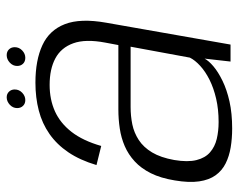

<svg xmlns="http://www.w3.org/2000/svg" viewBox="-91 -635 730 588"><g transform="rotate(-90 274.0 -341.0)"><path d="M174.5 5Q221 5 257.5 -3.2Q294 -11.5 321 -24.8Q348 -38 365 -52.5Q382 -67 388.5 -79.5L379.5 0H431.5L498.5 -381Q512.5 -460 494 -507.5Q475.5 -555 429.5 -576.2Q383.5 -597.5 315 -597.5Q269 -597.5 229.5 -587.2Q190 -577 157.8 -554.5Q125.5 -532 101.5 -496.5Q77.5 -461 62.5 -410.5L121 -396Q137 -452 164 -486.8Q191 -521.5 227.2 -537.8Q263.5 -554 308 -554Q356.5 -554 389.2 -536.5Q422 -519 435.5 -481.5Q449 -444 437.5 -383.5L430 -343.5H232.5Q203 -343.5 174.5 -339.2Q146 -335 120.5 -324Q95 -313 73.8 -293.5Q52.5 -274 37.5 -244Q22.5 -214 15.5 -171Q8 -127 12.5 -96.2Q17 -65.5 31.2 -45.8Q45.5 -26 67.5 -15Q89.5 -4 116.8 0.5Q144 5 174.5 5ZM194.5 -36.5Q166.5 -36.5 142.5 -42.2Q118.5 -48 101.5 -62.8Q84.5 -77.5 77.8 -104.2Q71 -131 78 -172.5Q85.5 -214 101.2 -240.2Q117 -266.5 139.2 -281Q161.5 -295.5 187.2 -300.8Q213 -306 240 -306H425L391.5 -124.5Q383.5 -108.5 366.2 -92.8Q349 -77 323.5 -64.2Q298 -51.5 265.5 -44Q233 -36.5 194.5 -36.5ZM261.5 -628.5Q274 -628.5 284 -638Q294 -647.5 294 -661Q294 -671.5 287.2 -678.5Q280.5 -685.5 270 -685.5Q257.5 -685.5 247.2 -676Q237 -666.5 237 -653.5Q237 -642.5 243.8 -635.5Q250.5 -628.5 261.5 -628.5ZM391 -628.5Q403.5 -628.5 413.5 -638Q423.5 -647.5 423.5 -661Q423.5 -671.5 416.8 -678.5Q410 -685.5 399 -685.5Q386.5 -685.5 376.2 -676Q366 -666.5 366 -653.5Q366 -642.5 372.8 -635.5Q379.5 -628.5 391 -628.5Z"/></g></svg>

Font: Anybody UltraCondensed Thin Light
Style: Italic
Weight: 300
Italic angle: -10°
Version: Version 1.111